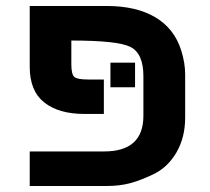

<svg xmlns="http://www.w3.org/2000/svg" viewBox="-20 -620 700 640"><path d="M261.2 -240.2Q175.8 -240.2 127.4 -278.6Q79.1 -316.9 79.1 -397V-600.1H335Q434.1 -600.1 497.6 -562.5Q561 -524.9 584 -452.1Q597.2 -410.2 597.2 -372.1V-228Q597.2 -161.6 568.1 -111.8Q539.1 -62 491.2 -39.1Q449.2 -19 414.3 -9.5Q379.4 0 335 0H79.1V-115.2H327.1Q458 -115.2 458 -233.9V-366.2Q458 -442.4 414.1 -463.9Q371.6 -484.9 217.8 -484.9V-405.8Q217.8 -372.1 227.8 -363.5Q237.8 -355 272.9 -355H326.2V-240.2ZM348.1 -411.1H430.2V-329.1H348.1Z"/></svg>

Font: Miedinger*
Style: Bold
Weight: 700
Version: Version 001.000